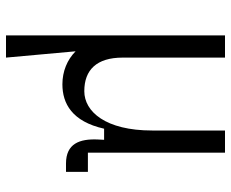

<svg xmlns="http://www.w3.org/2000/svg" viewBox="-85 -485 770 640"><g transform="rotate(90 300.0 -165.0)"><path d="M261 12C325 12 385 -20 409 -127H446L445 -107C442 -45 459 0 525 0H553V-73H489V-530H415V-287C415 -132 352 -61 284 -61C213 -61 172 -102 172 -189V-530H98V200H172L151 -32C179 -4 218 12 261 12Z"/></g></svg>

Font: Fliege Mono Light
Style: Regular
Weight: 300
Version: Version 0.020;Glyphs 3.3 (3306)